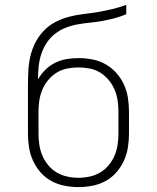

<svg xmlns="http://www.w3.org/2000/svg" viewBox="-20 -755 640 783"><path d="M300 8Q272 8 243.5 2.5Q215 -3 190 -16.5Q165 -30 146 -51.5Q127 -73 115 -99Q103 -125 98.5 -153.5Q94 -182 94 -210V-405Q94 -435 95.5 -465Q97 -495 103.5 -524Q110 -553 123.5 -580Q137 -607 158 -629Q179 -651 205.5 -665Q232 -679 261 -686.5Q290 -694 319.5 -697.5Q349 -701 379 -706Q409 -711 438 -718Q467 -725 495 -735V-697Q471 -687 446.5 -680.5Q422 -674 397 -669.5Q372 -665 346.5 -662.5Q321 -660 296 -655.5Q271 -651 247 -641.5Q223 -632 203 -616Q183 -600 169 -578Q155 -556 147.5 -532Q140 -508 137.5 -482.5Q135 -457 135 -431Q147 -453 165 -470.5Q183 -488 205 -499Q227 -510 251.5 -514Q276 -518 301 -518Q329 -518 357.5 -512.5Q386 -507 410.5 -493Q435 -479 454 -458Q473 -437 485 -411Q497 -385 501.5 -357Q506 -329 506 -300V-210Q506 -182 501.5 -153.5Q497 -125 485 -99Q473 -73 454 -51.5Q435 -30 410 -16.5Q385 -3 356.5 2.5Q328 8 300 8ZM300 -30Q323 -30 346 -35Q369 -40 388.5 -51.5Q408 -63 423 -81Q438 -99 447 -120Q456 -141 459.5 -164Q463 -187 463 -210V-300Q463 -323 459.5 -346Q456 -369 447 -390Q438 -411 423 -429Q408 -447 388.5 -459Q369 -471 346 -475.5Q323 -480 300 -480Q277 -480 254 -475.5Q231 -471 211.5 -459Q192 -447 177 -429Q162 -411 153 -390Q144 -369 140.5 -346Q137 -323 137 -300V-210Q137 -187 140.5 -164Q144 -141 153 -120Q162 -99 177 -81Q192 -63 211.5 -51.5Q231 -40 254 -35Q277 -30 300 -30Z"/></svg>

Font: Iosevka Etoile Extralight
Style: Regular
Weight: 200
Designer: Belleve Invis
Foundry: Belleve Invis
Version: Version 22.1.2; ttfautohint (v1.8.4)